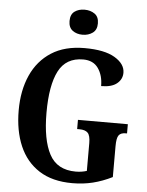

<svg xmlns="http://www.w3.org/2000/svg" viewBox="-61 -980 797 1039"><g transform="rotate(5 337.0 -460.5)"><path d="M371 10Q262 10 190.5 -36Q119 -82 83.5 -164.5Q48 -247 48 -358Q48 -466 85 -548.5Q122 -631 194.5 -677.5Q267 -724 375 -724Q483 -724 539 -690.5Q595 -657 595 -609Q595 -574 566.5 -550.5Q538 -527 481 -527Q481 -585 454 -623.5Q427 -662 372 -662Q279 -662 239 -584.5Q199 -507 199 -358Q199 -211 241 -132.5Q283 -54 384 -54Q416 -54 444 -63V-214Q444 -255 430 -269.5Q416 -284 385 -284H372V-334H643V-284H636Q609 -284 598 -269Q587 -254 587 -210V-42Q535 -16 482.5 -3Q430 10 371 10ZM356 -795Q324 -795 302 -811.5Q280 -828 280 -863Q280 -899 302 -915Q324 -931 356 -931Q388 -931 411 -915Q434 -899 434 -863Q434 -828 411 -811.5Q388 -795 356 -795Z"/></g></svg>

Font: Noto Serif Khmer Condensed
Style: Bold
Weight: 700
Width: 3
Designer: Danh Hong and the Monotype Design Team
Foundry: Monotype Imaging Inc.
Version: Version 2.004; ttfautohint (v1.8.4.7-5d5b)